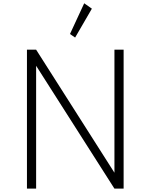

<svg xmlns="http://www.w3.org/2000/svg" viewBox="-20 -1120 894 1140"><path d="M140 0V-825H194.5L659.5 -94.5V-825H714V0H659.5L194.5 -729.5V0ZM426 -897 395.5 -918 480 -1100.5 525.5 -1068.5Z"/></svg>

Font: Spartan Thin Light
Style: Regular
Weight: 300
Version: Version 1.004